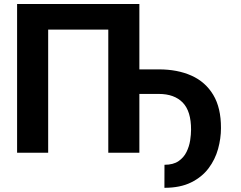

<svg xmlns="http://www.w3.org/2000/svg" viewBox="-20 -747 1180 939"><path d="M661.6 -727.3V0H509.6V-602.3H215.6V0H63.6V-727.3ZM611.5 -287.6V-407.7H757.1Q848 -407.7 916.4 -377.1Q984.7 -346.6 1022.9 -283Q1061.1 -219.5 1060.7 -120.7Q1060.7 -70.3 1046.5 -18.6Q1032.3 33 1000 76Q967.7 119 914.6 145.2Q861.5 171.5 784.1 171.5L784.4 58.9Q827.1 58.9 853 41.2Q878.9 23.4 892.2 -3.9Q905.5 -31.2 910 -60.4Q914.4 -89.5 914.4 -112.2Q914.8 -203.1 873.6 -245.4Q832.4 -287.6 757.1 -287.6Z"/></svg>

Font: Inter UI
Style: Bold
Weight: 700
Designer: Rasmus Andersson
Foundry: rsms
Version: 3.2;8d6f07862